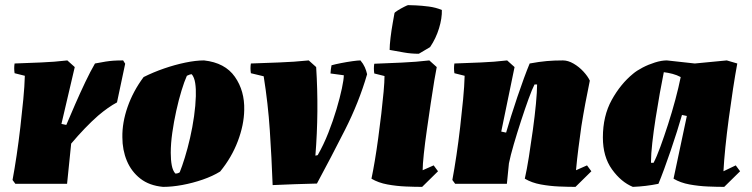

<svg xmlns="http://www.w3.org/2000/svg" viewBox="-20 -718 2938 750"><path d="M40 0 29 -15Q37 -58 45 -111.5Q53 -165 59.5 -221.5Q66 -278 71 -330Q76 -382 77 -422L37 -432Q34 -452 37 -470Q88 -472 140 -474Q192 -476 243 -482L272 -456L220 -234L239 -230Q255 -268 274 -311.5Q293 -355 313 -397Q333 -439 351 -470Q377 -475 393 -477.5Q409 -480 424 -481Q439 -482 461 -482L469 -469L437 -318Q420 -309 401.5 -296Q383 -283 363 -266Q338 -244 311.5 -216.5Q285 -189 258 -157L242 0Z M617 12Q563 7 528 -20.5Q493 -48 475.5 -90Q458 -132 458 -182Q457 -239 478.5 -300.5Q500 -362 541 -417Q579 -436 621 -450.5Q663 -465 704 -473.5Q745 -482 777 -482Q859 -473 897.5 -418Q936 -363 934 -288Q933 -230 909 -166.5Q885 -103 840 -48Q811 -30 772 -16.5Q733 -3 692.5 4.5Q652 12 617 12ZM665 -40Q675 -40 682 -45Q691 -67 702 -102.5Q713 -138 722.5 -179.5Q732 -221 738 -263.5Q744 -306 745 -342Q746 -371 742.5 -393.5Q739 -416 729 -428Q722 -428 710 -422Q700 -400 689 -364Q678 -328 668.5 -285Q659 -242 653 -199.5Q647 -157 647 -121Q647 -93 651 -72Q655 -51 665 -40Z M1045 5Q1041 -102 1034 -208Q1027 -314 1010 -420L960 -432Q957 -452 960 -470Q1011 -472 1069.5 -474Q1128 -476 1186 -482L1215 -456Q1226 -283 1212 -110L1221 -112Q1244 -152 1262.5 -199Q1281 -246 1294.5 -291.5Q1308 -337 1315.5 -372.5Q1323 -408 1323 -424L1271 -431Q1271 -436 1272.5 -447.5Q1274 -459 1275 -463Q1289 -467 1312 -471.5Q1335 -476 1356.5 -479Q1378 -482 1388 -482Q1399 -469 1405 -455.5Q1411 -442 1414 -428Q1382 -318 1327.5 -210.5Q1273 -103 1218 -1Q1178 0 1132 1.5Q1086 3 1045 5Z M1482 -421 1442 -431Q1439 -451 1442 -469Q1493 -471 1549.5 -473.5Q1606 -476 1657 -482L1686 -456Q1683 -442 1676.5 -403.5Q1670 -365 1662.5 -314Q1655 -263 1647.5 -211Q1640 -159 1635.5 -116.5Q1631 -74 1631 -53L1674 -72L1691 -49L1629 12Q1601 12 1565 10.5Q1529 9 1493.5 2.5Q1458 -4 1431 -20Q1437 -48 1444 -89.5Q1451 -131 1457.5 -179Q1464 -227 1469.5 -274Q1475 -321 1478.5 -360Q1482 -399 1482 -421ZM1502 -523Q1502 -541 1505.5 -570.5Q1509 -600 1514 -627.5Q1519 -655 1521 -667Q1522 -670 1534 -677.5Q1546 -685 1559 -691.5Q1572 -698 1574 -698Q1582 -698 1604.5 -697Q1627 -696 1654.5 -692.5Q1682 -689 1706 -679Q1707 -647 1695 -607.5Q1683 -568 1660 -534Q1649 -527 1638 -521Q1627 -515 1616 -508Q1586 -508 1558 -513Q1530 -518 1502 -523Z M2228 12Q2200 12 2164 10.5Q2128 9 2092.5 2.5Q2057 -4 2030 -20Q2038 -55 2046 -105.5Q2054 -156 2061.5 -210.5Q2069 -265 2073.5 -312.5Q2078 -360 2078 -388H2068Q2059 -371 2045 -332.5Q2031 -294 2015.5 -246.5Q2000 -199 1987 -154.5Q1974 -110 1968 -80L1960 0H1758L1747 -15Q1755 -58 1763 -111.5Q1771 -165 1777.5 -221.5Q1784 -278 1789 -330Q1794 -382 1795 -422L1755 -432Q1752 -452 1755 -470Q1806 -472 1858 -474Q1910 -476 1961 -482L1990 -456L1938 -204L1957 -200Q1965 -228 1976.5 -264.5Q1988 -301 2001 -339.5Q2014 -378 2026.5 -412Q2039 -446 2049 -470Q2087 -477 2116 -479.5Q2145 -482 2179 -482Q2199 -482 2220.5 -469.5Q2242 -457 2259 -438.5Q2276 -420 2284 -403Q2275 -360 2266.5 -314.5Q2258 -269 2251 -225Q2245 -182 2239.5 -139.5Q2234 -97 2230 -53L2273 -72L2290 -49Z M2452 12Q2406 -7 2370.5 -56.5Q2335 -106 2335 -181Q2335 -265 2369.5 -327.5Q2404 -390 2453 -430Q2467 -442 2490 -454Q2513 -466 2538.5 -474Q2564 -482 2585 -482Q2612 -479 2639.5 -476Q2667 -473 2694 -470L2819 -482L2860 -470Q2852 -427 2843.5 -371.5Q2835 -316 2827 -256.5Q2819 -197 2813.5 -143Q2808 -89 2806 -49L2854 -72L2871 -49L2809 12Q2781 12 2745 10.5Q2709 9 2673.5 2.5Q2638 -4 2611 -20L2663 -265L2644 -269Q2636 -241 2624.5 -204.5Q2613 -168 2600 -130Q2587 -92 2574.5 -58Q2562 -24 2552 0Q2503 10 2452 12ZM2533 -82Q2545 -105 2559.5 -144.5Q2574 -184 2589.5 -232Q2605 -280 2618 -328.5Q2631 -377 2639 -417Q2624 -425 2607 -429.5Q2590 -434 2573 -436Q2566 -402 2557.5 -354.5Q2549 -307 2541 -256Q2533 -205 2528 -160Q2523 -115 2523 -88V-82Z"/></svg>

Font: Labrada Black
Style: Italic
Weight: 900
Italic angle: -7°
Designer: Mercedes Jáuregui
Foundry: Omnibus-Type Team
Version: Version 1.000; ttfautohint (v1.8.4.7-5d5b)